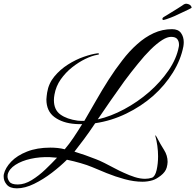

<svg xmlns="http://www.w3.org/2000/svg" viewBox="-87 -882 1065 1047"><path d="M5 145Q-33 145 -50 125Q-67 105 -67 82Q-67 78 -67 74.5Q-67 71 -66 68Q-58 33 -26 -0.5Q6 -34 60.5 -55.5Q115 -77 188 -77Q207 -77 227 -75Q247 -73 266 -68Q290 -96 313.5 -131Q337 -166 361 -205H342Q333 -205 323 -206Q254 -211 210 -243.5Q166 -276 166 -340Q166 -349 167.5 -358Q169 -367 170 -377Q178 -427 209.5 -465Q241 -503 283.5 -530Q326 -557 369 -572Q412 -587 443 -591H448Q453 -591 453 -588Q453 -584 443 -583Q414 -578 378 -560.5Q342 -543 306.5 -515Q271 -487 244.5 -449.5Q218 -412 210 -366Q207 -350 207 -336Q207 -283 242.5 -257.5Q278 -232 337 -224Q345 -223 354 -223H373L437 -334Q470 -392 505.5 -447.5Q541 -503 580 -553Q618 -603 661 -641Q703 -679 750.5 -701Q798 -723 851 -723Q885 -723 900 -702Q915 -681 915 -652Q915 -647 914.5 -641Q914 -635 913 -629Q899 -556 855.5 -486Q812 -416 748 -359Q683 -302 601.5 -262.5Q520 -223 432 -210Q400 -162 371 -123Q342 -84 319 -55Q349 -46 378.5 -35.5Q408 -25 436 -14Q455 -7 482 6.5Q509 20 537 35Q565 50 588 60Q618 74 647.5 83.5Q677 93 704 93Q724 93 742 87Q759 80 767 45.5Q775 11 775 -30Q775 -58 771 -87Q767 -116 760 -141Q759 -144 761 -144Q763 -143 769 -132Q788 -95 807.5 -64.5Q827 -34 827 1Q827 8 825.5 16Q824 24 822 32Q815 56 790 75.5Q765 95 745 101Q718 109 690 109Q644 109 592.5 95Q541 81 494.5 62Q448 43 415 29Q389 18 352.5 7.5Q316 -3 278 -11Q243 24 196 60Q149 96 99 120.5Q49 145 5 145ZM446 -231Q517 -247 590.5 -286.5Q664 -326 726 -380Q788 -434 832 -498Q876 -562 888 -627Q889 -630 889 -633.5Q889 -637 889 -640Q889 -657 879.5 -669Q870 -681 846 -681Q825 -681 798 -664Q768 -645 734.5 -612Q701 -579 665 -534Q628 -489 591 -439Q554 -388 517 -334.5Q480 -281 446 -231ZM10 124Q47 124 86 100Q125 76 160.5 42Q196 8 224 -22Q203 -23 185 -25Q130 -27 80.5 -16Q31 -5 -3 17Q-37 39 -45 69Q-46 72 -46 80Q-46 95 -35 109.5Q-24 124 10 124ZM805 -773Q797 -773 799 -782Q800 -783 801 -785Q802 -787 804 -788Q819 -797 840 -810Q861 -823 880.5 -835Q900 -847 907 -852Q913 -857 920 -860Q927 -863 934 -861Q948 -858 953.5 -850.5Q959 -843 958 -840Q957 -838 940.5 -830Q924 -822 902.5 -812Q881 -802 864 -794Q858 -791 844.5 -786Q831 -781 819.5 -777Q808 -773 805 -773Z"/></svg>

Font: Birthstone Bounce
Style: Regular
Weight: 400
Designer: Robert E. Leuschke
Foundry: Rob Leuschke
Version: Version 1.010; ttfautohint (v1.8.3)